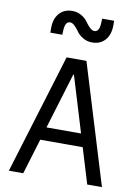

<svg xmlns="http://www.w3.org/2000/svg" viewBox="-103 -1037 805 1105"><g transform="rotate(10 300.0 -484.5)"><path d="M301 -609H297L198 -283H400ZM423 -207H175L112 0H28L242 -700H358L572 0H486ZM195 -824H125V-852Q125 -905 153 -937Q181 -969 229 -969Q259 -969 283 -954.5Q307 -940 318.5 -923Q330 -906 344.5 -891.5Q359 -877 373 -877Q403 -877 404 -934L405 -955H475V-928Q475 -874 447 -842Q419 -810 371 -810Q341 -810 317 -824.5Q293 -839 281.5 -856Q270 -873 255.5 -887.5Q241 -902 227 -902Q197 -902 196 -845Z"/></g></svg>

Font: CommitMono
Style: 450Regular
Weight: 450
Designer: Eigil Nikolajsen
Foundry: Eigil Nikolajsen
Version: Version 1.002